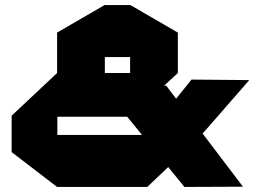

<svg xmlns="http://www.w3.org/2000/svg" viewBox="-20 -740 1035 760"><path d="M395 -514V-720H495V-514ZM206 -451V-611L394 -720H395V-451ZM710 0 384 -400 388 -401H638L941 -2V-1L714 0ZM207 0V-206H562V0ZM207 -278V-451H495V-278ZM206 0 26 -138V-282L206 -451H207V0ZM562 0V-206L738 -425L965 -423V-421L767 -194L563 0ZM495 -278V-720H496L684 -611V-451L496 -278Z"/></svg>

Font: Foldit ExtraBold
Style: Regular
Weight: 800
Version: Version 1.003